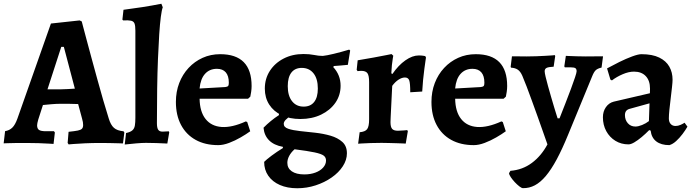

<svg xmlns="http://www.w3.org/2000/svg" viewBox="-30 -762 3691 1024"><path d="M336.1 8.2 330.8 0.3 335.7 -59Q368.9 -62.5 385.2 -65.8Q401.5 -69.1 407.5 -75.9Q413.4 -82.7 413.4 -95.2Q413.4 -102 412.1 -110.7Q410.8 -119.3 407.6 -129.7L386.8 -207.1Q367.9 -208.1 340.3 -208.3Q312.8 -208.5 294.9 -208.5Q271.4 -208.5 244.4 -206.2Q217.4 -203.9 199 -201.9L174.2 -125Q167.9 -102.9 167.9 -93.6Q167.9 -75.7 178.3 -68.9Q188.8 -62.1 214.8 -62.1H257.8L262.6 -55.4L255.6 5.6Q255.6 5.6 232.4 4.1Q209.1 2.5 175.6 1.5Q142 0.5 109.9 0.5Q82.7 0.5 55 0.7Q27.2 1 8.4 1.8Q-10.5 2.5 -10.5 2.5L-2.9 -62.5Q20.5 -66.4 35.7 -81.3Q50.9 -96.1 62.9 -129.6L241.6 -636.5L394.8 -653.1L406 -647.6Q406 -647.6 412.7 -621.9Q419.5 -596.1 431.2 -552.4Q442.9 -508.6 457.7 -454Q472.6 -399.4 488.5 -341.4Q504.4 -283.4 520.2 -228.7Q536.1 -174 549.7 -131Q560.3 -95.4 577.7 -80.2Q595 -64.9 629 -61.8L633.2 -55.1L625.8 3Q625.8 3 604.3 2.2Q582.7 1.5 554.3 1Q526 0.5 504 0.5Q461.9 0.5 423.2 2.3Q384.4 4.1 360.2 6.1Q336.1 8.2 336.1 8.2ZM223.3 -285.6H294.6Q310.6 -285.6 332.3 -287Q354 -288.3 369.2 -289.3L310.5 -512H296.7Z M635.2 8.8 642.3 -52.5Q665.9 -57.7 676.3 -67.1Q686.7 -76.4 689.3 -92.7Q692 -109 692 -134.1V-598.5Q692 -624.4 687.5 -636.3Q683 -648.3 669.2 -651.5Q655.3 -654.7 626.7 -653.1L622.8 -657.4L628.6 -709.8Q679.1 -716.2 729.7 -724.1Q780.2 -732 830.7 -742L838.1 -723.1Q832.7 -709.4 827.8 -672.5Q822.9 -635.5 819.2 -578.7Q815.5 -521.8 812.5 -448.4Q809.5 -375.1 808.2 -288.2Q806.9 -201.3 806.9 -105.2Q806.9 -80.6 813.6 -70.3Q820.2 -60 836.5 -60L870.2 -61.6L872.6 -56.2L862.4 3.5Q836 2 803.8 1Q771.7 0 748.5 0Q727.8 0 697 2.6Q666.1 5.2 635.2 8.8Z M1133.9 12Q1064.1 12 1013.5 -16Q962.9 -44 935.5 -95.8Q908.1 -147.5 908.1 -218.5Q908.1 -272.6 925.8 -318.9Q943.5 -365.1 975.7 -399.7Q1007.8 -434.3 1050.7 -453.6Q1093.5 -473 1144.4 -473Q1311.9 -473 1311.9 -303.2Q1311.9 -288 1309.5 -271.9Q1307 -255.9 1305 -246.5L1292.9 -235.4H1034.5Q1035.7 -165.8 1066.5 -127.2Q1097.3 -88.6 1152.2 -84.8Q1207.2 -81 1281.1 -114.5L1288.5 -111.2L1304.5 -61.9Q1283.6 -46.5 1253.6 -29.2Q1223.6 -11.8 1192 0.1Q1160.4 12 1133.9 12ZM1034.4 -290 1171.2 -297.7Q1183.1 -299.2 1186.7 -303.6Q1190.4 -307.9 1190.4 -320.6Q1190.4 -357.5 1174.1 -376.2Q1157.7 -395 1126.8 -395Q1088 -395 1063.7 -368.4Q1039.4 -341.9 1034.4 -290Z M1555.1 242Q1502.3 242 1462.6 224.6Q1423 207.3 1400.9 175.5Q1378.8 143.7 1378.8 101.3Q1391.4 88.4 1418.8 68Q1446.2 47.5 1478.7 27.6V21.1Q1431.2 12.6 1405 -13.8Q1378.9 -40.1 1375.5 -80.9Q1393.5 -99.3 1414.1 -116.2Q1434.6 -133.2 1457.7 -148.1V-167.5L1526.4 -148.3Q1503.5 -133.6 1493.4 -122.7Q1483.3 -111.8 1483.3 -101.5Q1483.3 -83.3 1507.7 -75.1Q1532.2 -67 1570.4 -62.9Q1608.6 -58.9 1651.7 -54.1Q1694.9 -49.3 1733.1 -38.2Q1771.3 -27 1795.7 -5.1Q1820.2 16.7 1820.2 55.5Q1820.2 91.2 1798.3 124.8Q1776.5 158.4 1738.7 184.7Q1700.9 211.1 1653.6 226.5Q1606.2 242 1555.1 242ZM1593.2 168.2Q1625.9 168.2 1652 158.5Q1678.1 148.9 1693.4 131.7Q1708.8 114.6 1708.8 94Q1708.8 77.6 1696.5 68.1Q1684.2 58.6 1648.4 50.9Q1612.5 43.2 1541.1 34.1Q1522.8 50.1 1512.6 69.1Q1502.5 88 1502.5 106.3Q1502.5 135.3 1526.3 151.8Q1550.1 168.2 1593.2 168.2ZM1589.5 -193.4Q1626 -193.4 1645.5 -218.1Q1665.1 -242.8 1665.1 -289.8Q1665.1 -341.9 1642.1 -370.9Q1619.1 -399.9 1579.4 -399.9Q1543.3 -399.9 1524 -374.9Q1504.7 -349.8 1504.7 -302.5Q1504.7 -251.3 1527.5 -222.4Q1550.2 -193.4 1589.5 -193.4ZM1571.9 -127.3Q1514.8 -127.3 1472.1 -147.5Q1429.4 -167.6 1405.9 -204.2Q1382.4 -240.7 1382.4 -289.2Q1382.4 -342.4 1409.2 -384Q1436.1 -425.7 1482.9 -449.8Q1529.6 -473.9 1588.7 -473.9Q1620.7 -473.9 1644.9 -468.9Q1669 -463.8 1691.6 -463.8Q1712.1 -465.8 1750.2 -475Q1788.2 -484.1 1832.3 -497.4L1837.6 -492.5L1825.2 -416.2Q1806.4 -414.1 1786.2 -412.6Q1766.1 -411 1751 -409.9L1747 -404.5Q1786.5 -362.3 1786.5 -304.7Q1786.5 -253.9 1758.7 -213.9Q1730.8 -173.9 1682.5 -150.6Q1634.1 -127.3 1571.9 -127.3Z M1888.1 -56.7Q1917.7 -59.3 1928.1 -73.3Q1938.6 -87.3 1938.6 -125.8V-324.6Q1938.6 -358.9 1929.6 -371.6Q1920.6 -384.2 1896.1 -384.2Q1889.9 -384.2 1883.6 -383.4Q1877.3 -382.6 1877.3 -382.6L1872.3 -389.6L1877.6 -440.4Q1920.7 -447.3 1962.1 -455Q2003.5 -462.7 2030.8 -468.1Q2058.1 -473.6 2058.1 -473.6L2067.4 -464.9Q2067.4 -464.9 2064.9 -450.4Q2062.4 -436 2060.1 -414.5Q2057.9 -393.1 2057 -370.9L2062.8 -367.4Q2094.7 -414 2132 -440.1Q2169.3 -466.3 2203.4 -466.3Q2218.6 -466.3 2228.3 -464.5Q2238 -462.8 2238 -462.8L2241.9 -455.2Q2241.9 -455.2 2239.4 -438.5Q2237 -421.8 2233.3 -394.9Q2229.6 -368 2226.5 -336Q2223.3 -304 2221.8 -273.8L2158 -269.9Q2158 -317.7 2152.6 -333.2Q2147.1 -348.7 2129.7 -348.7Q2113.5 -348.7 2095.5 -337.1Q2077.5 -325.4 2061.9 -304.2Q2061.9 -304.2 2060.9 -286.4Q2059.9 -268.5 2058.7 -241.7Q2057.5 -214.8 2056 -186.9Q2054.6 -159 2053.6 -137.8Q2052.6 -116.7 2052.6 -111Q2052.6 -85.1 2061.2 -74.9Q2069.9 -64.7 2092 -64.7Q2105.7 -64.7 2123.8 -66.4Q2141.9 -68.1 2141.9 -68.1L2145.1 -62.3L2133.9 3.8Q2133.9 3.8 2120.7 3.1Q2107.6 2.4 2087.3 1.9Q2067 1.5 2044.7 0.7Q2022.5 0 2004.8 0Q1974.9 0 1945.9 1Q1917 2 1898.5 3.2Q1880 4.5 1880 4.5Z M2496.9 12Q2427.1 12 2376.5 -16Q2325.9 -44 2298.5 -95.8Q2271.1 -147.5 2271.1 -218.5Q2271.1 -272.6 2288.8 -318.9Q2306.5 -365.1 2338.7 -399.7Q2370.8 -434.3 2413.7 -453.6Q2456.5 -473 2507.4 -473Q2674.9 -473 2674.9 -303.2Q2674.9 -288 2672.5 -271.9Q2670 -255.9 2668 -246.5L2655.9 -235.4H2397.5Q2398.7 -165.8 2429.5 -127.2Q2460.3 -88.6 2515.2 -84.8Q2570.2 -81 2644.1 -114.5L2651.5 -111.2L2667.5 -61.9Q2646.6 -46.5 2616.6 -29.2Q2586.6 -11.8 2555 0.1Q2523.4 12 2496.9 12ZM2397.4 -290 2534.2 -297.7Q2546.1 -299.2 2549.7 -303.6Q2553.4 -307.9 2553.4 -320.6Q2553.4 -357.5 2537.1 -376.2Q2520.7 -395 2489.8 -395Q2451 -395 2426.7 -368.4Q2402.4 -341.9 2397.4 -290Z M2759.2 241.5Q2752.1 241.5 2739.9 232Q2727.7 222.5 2715.2 209.2Q2702.8 195.8 2693.9 182.5Q2685 169.2 2685 161.4L2692.3 149Q2756.6 144.1 2806.6 106.9Q2856.6 69.8 2889.7 8.1Q2879.4 -21.3 2865.8 -59.9Q2852.2 -98.5 2837.2 -140.6Q2822.1 -182.6 2807.2 -223.6Q2792.4 -264.5 2779.1 -299.5Q2765.9 -334.5 2755.8 -357.6Q2745.4 -381.4 2731.1 -390.7Q2716.9 -400.1 2695.5 -401.1L2693.5 -405.6L2700.4 -461.6Q2705.8 -461.6 2720 -461.6Q2734.2 -461.6 2750.6 -461.3Q2767 -461 2778.4 -461Q2803.6 -461 2830 -462Q2856.5 -463 2878.9 -464.3Q2901.3 -465.6 2915.2 -466.6Q2929.1 -467.6 2929.1 -468L2931.1 -463L2922.8 -406.3Q2894.3 -404.9 2884.6 -399.6Q2874.9 -394.3 2874.9 -381.7Q2874.9 -373.6 2880 -352.1Q2885.2 -330.7 2892.9 -302.5Q2900.6 -274.4 2909.4 -244.5Q2918.1 -214.5 2925.9 -188.6Q2933.6 -162.8 2938.8 -146.9Q2943.9 -131 2943.9 -131H2954.2Q2969.4 -169.7 2985.6 -211Q3001.8 -252.3 3015.2 -288.5Q3028.6 -324.7 3037 -349.9Q3045.3 -375.2 3045.3 -381.7Q3045.3 -393.9 3038.8 -398.3Q3032.3 -402.8 3015 -402.8H2982.5L2979.6 -408.1L2987.9 -464.1Q2987.9 -464.1 3005 -463.3Q3022 -462.6 3046.7 -461.8Q3071.3 -461 3093.9 -461Q3111.5 -461 3129.9 -461.3Q3148.2 -461.6 3163.4 -461.6Q3178.5 -461.6 3186.2 -461.6L3178.3 -401.6Q3156.7 -396.7 3146.8 -387.1Q3136.9 -377.6 3127.2 -352.7L3000.2 -44.2Q2968.6 33.1 2939.3 87.7Q2909.9 142.3 2881.1 176.5Q2852.4 210.6 2822.5 226.3Q2792.7 242 2759.2 241.5Z M3539.9 12Q3495.9 12 3470.2 -7.8Q3444.5 -27.6 3440.1 -65.4L3432.5 -68.2Q3412.5 -47.8 3391.7 -30.5Q3370.9 -13.3 3352.8 -2.6Q3334.7 8 3322 8Q3283.2 8 3252.2 -10.9Q3221.2 -29.9 3203.3 -62.8Q3185.5 -95.8 3185.5 -136.7Q3185.5 -167.6 3201.5 -190.5Q3217.6 -213.4 3243.4 -219.9L3436.1 -264.7L3436.7 -289.3Q3436.7 -332.1 3414.1 -356Q3391.6 -380 3351.4 -380Q3323.4 -380 3291.3 -366.3Q3259.1 -352.6 3233.6 -333.1L3225.5 -337.5L3207.6 -397.2Q3237.2 -413.5 3273.3 -431.4Q3309.4 -449.2 3341.7 -461.1Q3374.1 -473 3390.9 -473Q3449.4 -473 3486 -455Q3522.6 -437.1 3539.8 -406.5Q3557 -376 3557 -336.8Q3557 -324.3 3554 -297.1Q3551.1 -269.9 3547.1 -237.7Q3543.1 -205.6 3540.1 -176.7Q3537.2 -147.7 3537.2 -130.7Q3537.2 -111.9 3546.8 -101Q3556.5 -90.1 3572.8 -90.1Q3586.2 -90.1 3599.8 -96.1Q3613.4 -102.2 3621 -107.5L3636.4 -86.5Q3626.1 -68.5 3610.2 -47.3Q3594.2 -26.1 3576.1 -9.6Q3558 6.9 3539.9 12ZM3358.9 -87.1Q3374.3 -87.1 3394.6 -95.4Q3414.9 -103.7 3430.9 -116.1L3434.1 -210.9L3327 -181.2Q3303 -174.4 3303 -148.2Q3303 -122.5 3318.4 -104.8Q3333.8 -87.1 3358.9 -87.1Z"/></svg>

Font: Alegreya
Style: Regular
Weight: 400
Designer: Juan Pablo del Peral
Foundry: Huerta Tipografica
Version: Version 2.009